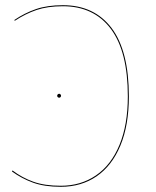

<svg xmlns="http://www.w3.org/2000/svg" viewBox="-20 -710 600 739"><path d="M476 -339Q476 -228 443.5 -150Q411 -72 352 -31.5Q293 9 214 9Q151 9 107 -7Q63 -23 26 -50L28 -54Q65 -26 108.5 -10.5Q152 5 214 5Q291 5 349.5 -35Q408 -75 440 -152.5Q472 -230 472 -339Q472 -512 406.5 -599Q341 -686 222 -686Q163 -686 120.5 -671.5Q78 -657 37 -630L35 -633Q75 -660 118.5 -675Q162 -690 222 -690Q343 -690 409.5 -602Q476 -514 476 -339ZM215 -341Q215 -339 213 -336.5Q211 -334 208 -334Q204 -334 202 -336.5Q200 -339 200 -341Q200 -344 202 -346.5Q204 -349 208 -349Q211 -349 213 -346.5Q215 -344 215 -341Z"/></svg>

Font: FiraGO Four
Style: Regular
Weight: 100
Designer: bBox Type
Foundry: bBox Type GmbH
Version: Version 1.001